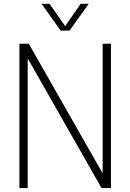

<svg xmlns="http://www.w3.org/2000/svg" viewBox="-20 -964 668 984"><path d="M506 -740H548.5V0H500.5L122 -664.5V0H79.5V-740H127.5L506 -75.5ZM393.5 -944.5H434.5L336.5 -807H291L193 -944.5H234L314 -830Z"/></svg>

Font: Encode Sans Condensed ExLight
Style: Regular
Weight: 275
Width: 3
Designer: Multiple Designers
Foundry: Impallari Type
Version: Version 2.000